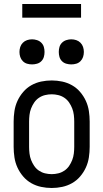

<svg xmlns="http://www.w3.org/2000/svg" viewBox="-20 -929 515 957"><path d="M238 8Q211 8 185 2.5Q159 -3 136 -16Q113 -29 95.5 -49.5Q78 -70 67 -94Q56 -118 52 -144.5Q48 -171 48 -197V-323Q48 -349 52 -375.5Q56 -402 67 -426Q78 -450 95.5 -470.5Q113 -491 136 -504Q159 -517 185 -522.5Q211 -528 238 -528Q264 -528 290 -522.5Q316 -517 339 -504Q362 -491 379.5 -470.5Q397 -450 408 -426Q419 -402 423 -375.5Q427 -349 427 -323V-197Q427 -171 423 -144.5Q419 -118 408 -94Q397 -70 379.5 -49.5Q362 -29 339 -16Q316 -3 290 2.5Q264 8 238 8ZM238 -61Q254 -61 270.5 -65Q287 -69 301 -78.5Q315 -88 324.5 -102Q334 -116 340 -131.5Q346 -147 348 -164Q350 -181 350 -197V-323Q350 -339 348 -356Q346 -373 340 -388.5Q334 -404 324.5 -418Q315 -432 301 -441.5Q287 -451 270.5 -455Q254 -459 238 -459Q221 -459 204.5 -455Q188 -451 174 -441.5Q160 -432 150.5 -418Q141 -404 135 -388.5Q129 -373 127 -356Q125 -339 125 -323V-197Q125 -181 127 -164Q129 -147 135 -131.5Q141 -116 150.5 -102Q160 -88 174 -78.5Q188 -69 204.5 -65Q221 -61 238 -61ZM335 -608Q323 -608 310.5 -611.5Q298 -615 289 -624Q280 -633 276.5 -645Q273 -657 273 -670Q273 -683 276.5 -695Q280 -707 289 -716Q298 -725 310.5 -729Q323 -733 335 -733Q348 -733 360 -729Q372 -725 381 -716Q390 -707 394 -695Q398 -683 398 -670Q398 -657 394 -645Q390 -633 381 -624Q372 -615 360 -611.5Q348 -608 335 -608ZM140 -608Q127 -608 115 -611.5Q103 -615 94 -624Q85 -633 81 -645Q77 -657 77 -670Q77 -683 81 -695Q85 -707 94 -716Q103 -725 115 -729Q127 -733 140 -733Q152 -733 164.5 -729Q177 -725 186 -716Q195 -707 198.5 -695Q202 -683 202 -670Q202 -657 198.5 -645Q195 -633 186 -624Q177 -615 164.5 -611.5Q152 -608 140 -608ZM384 -841H91V-909H384Z"/></svg>

Font: Iosevka QP
Style: Regular
Weight: 400
Designer: Belleve Invis
Foundry: Belleve Invis
Version: Version 20.0.0; ttfautohint (v1.8.4)